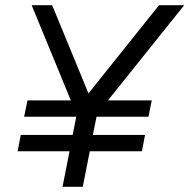

<svg xmlns="http://www.w3.org/2000/svg" viewBox="-20 -720 730 740"><path d="M48 -137 60 -200H260L274 -270H73L86 -333H253L102 -700H181L321 -360L593 -700H690L396 -333H565L552 -270H352L338 -200H539L527 -137H326L299 0H221L248 -137Z"/></svg>

Font: MedMera Sans
Style: Italic
Weight: 400
Italic angle: -11°
Designer: Kasper Nordkvist
Foundry: UNCUT.wtf
Version: Version 1.300